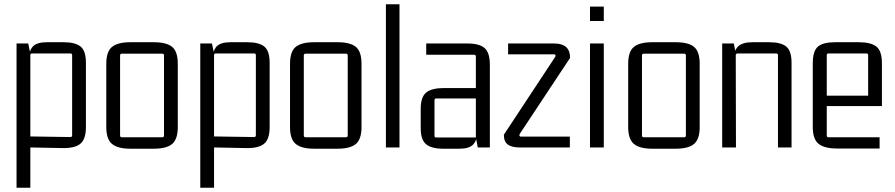

<svg xmlns="http://www.w3.org/2000/svg" viewBox="-20 -695 4220 905"><path d="M123 190H58V-490H113L123 -443L116 -409Q116 -456 135 -476Q154 -496 200 -496H279Q335 -496 360 -475.5Q385 -455 385 -399V-96Q385 -40 359.5 -18Q334 4 275 3L123 0ZM123 -435V-43L114 -52L312 -49Q320 -49 320 -58V-435Q320 -443 312 -443H131Q123 -443 123 -435Z M744 -442H555Q546 -442 546 -434V-56Q546 -48 555 -48H744Q753 -48 753 -56V-434Q753 -442 744 -442ZM481 -96V-394Q481 -452 508 -474Q535 -496 595 -496H704Q765 -496 791.5 -474Q818 -452 818 -394V-96Q818 -39 791.5 -16.5Q765 6 704 6H595Q535 6 508 -16.5Q481 -39 481 -96Z M989 190H924V-490H979L989 -443L982 -409Q982 -456 1001 -476Q1020 -496 1066 -496H1145Q1201 -496 1226 -475.5Q1251 -455 1251 -399V-96Q1251 -40 1225.5 -18Q1200 4 1141 3L989 0ZM989 -435V-43L980 -52L1178 -49Q1186 -49 1186 -58V-435Q1186 -443 1178 -443H997Q989 -443 989 -435Z M1610 -442H1421Q1412 -442 1412 -434V-56Q1412 -48 1421 -48H1610Q1619 -48 1619 -56V-434Q1619 -442 1610 -442ZM1347 -96V-394Q1347 -452 1374 -474Q1401 -496 1461 -496H1570Q1631 -496 1657.5 -474Q1684 -452 1684 -394V-96Q1684 -39 1657.5 -16.5Q1631 6 1570 6H1461Q1401 6 1374 -16.5Q1347 -39 1347 -96Z M1863 0H1799V-675H1863Z M2146 6H2069Q2014 6 1988.5 -15Q1963 -36 1963 -91V-181Q1963 -238 1989 -259Q2015 -280 2073 -280H2232V-231H2036Q2028 -231 2028 -222V-55Q2028 -47 2036 -47H2223V-428Q2223 -437 2215 -437H1989V-490H2178Q2237 -491 2263 -469.5Q2289 -448 2289 -389V0H2232L2223 -47L2230 -81Q2230 -35 2211 -14.5Q2192 6 2146 6Z M2666 -51V0H2428Q2394 0 2374.5 -13Q2355 -26 2355 -60L2597 -427Q2600 -433 2598 -436Q2596 -439 2591 -439H2375V-490H2593Q2629 -490 2648 -473.5Q2667 -457 2667 -422L2430 -64Q2427 -59 2428.5 -55Q2430 -51 2435 -51Z M2826 0H2761V-490H2826ZM2826 -596H2761V-664H2826Z M3204 -442H3015Q3006 -442 3006 -434V-56Q3006 -48 3015 -48H3204Q3213 -48 3213 -56V-434Q3213 -442 3204 -442ZM2941 -96V-394Q2941 -452 2968 -474Q2995 -496 3055 -496H3164Q3225 -496 3251.5 -474Q3278 -452 3278 -394V-96Q3278 -39 3251.5 -16.5Q3225 6 3164 6H3055Q2995 6 2968 -16.5Q2941 -39 2941 -96Z M3526 -496H3605Q3661 -496 3686 -475.5Q3711 -455 3711 -399V0H3647V-435Q3647 -443 3638 -443H3457Q3448 -443 3448 -435L3449 0H3384V-490H3439L3448 -443L3438 -409Q3438 -456 3459 -476Q3480 -496 3526 -496Z M4126 5H3925Q3866 5 3838.5 -17Q3811 -39 3811 -97V-396Q3811 -454 3835 -475Q3859 -496 3917 -496H4027Q4086 -496 4111.5 -475Q4137 -454 4137 -396V-195H3868V-244H4072V-435Q4072 -443 4064 -443H3885Q3877 -443 3877 -435V-57Q3877 -48 3885 -48H4126Z"/></svg>

Font: Gemunu Libre ExtraLight Light
Style: Regular
Weight: 300
Version: Version 1.100